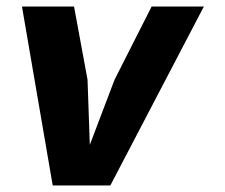

<svg xmlns="http://www.w3.org/2000/svg" viewBox="-20 -570 690 590"><path d="M249 -325 207.5 -550H47.5L142 0H319L606.5 -550H446L332 -325L256 -125Z"/></svg>

Font: B612
Style: Regular
Weight: 700
Italic angle: -10°
Designer: Nicolas Chauveau, Thomas Paillot, Jonathan Favre-Lamarine, Jean-Luc Vinot
Foundry: AIRBUS
Version: Version 1.008